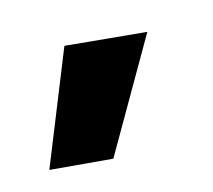

<svg xmlns="http://www.w3.org/2000/svg" viewBox="-104 -188 490 441"><g transform="rotate(-20 141.0 32.0)"><path d="M89 -109 -41 147 106 173 279 -74Z"/></g></svg>

Font: Jost* Black
Style: Italic
Weight: 900
Italic angle: -10°
Version: Version 3.7